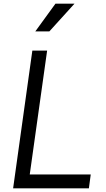

<svg xmlns="http://www.w3.org/2000/svg" viewBox="-20 -1019 572 1039"><path d="M247 -849 383 -999H280L171 -849ZM461 0 471 -75H141L235 -745H155L51 0Z"/></svg>

Font: Plus Jakarta Sans
Style: Italic
Weight: 400
Italic angle: -8°
Designer: Gumpita Rahayu
Foundry: Tokotype
Version: Version 2.071;gftools[0.9.30]